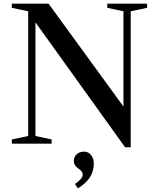

<svg xmlns="http://www.w3.org/2000/svg" viewBox="-20 -790 868 1056"><path d="M699 -728V20H668L175 -667V-42L264 -23V0H45V-23L135 -42V-728L45 -747V-770H247L659 -204V-728L570 -747V-770H789V-747ZM408 246 392 222Q435 193 435 170Q435 153 410.5 136.5Q386 120 386 95Q386 73 402 58.5Q418 44 442 44Q466 44 481 63Q496 82 496 110Q496 194 408 246Z"/></svg>

Font: Libre Caslon Text
Style: Regular
Weight: 400
Designer: Pablo Impallari, Rodrigo Fuenzalida
Foundry: Pablo Impallari, Rodrigo Fuenzalida
Version: Version 1.002